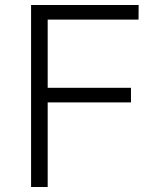

<svg xmlns="http://www.w3.org/2000/svg" viewBox="-20 -743 622 763"><path d="M103.5 -723H531L530.5 -665H169.5V-394H500.5V-336H169.5V0H103.5Z"/></svg>

Font: Public Sans ExtraLight
Style: Regular
Weight: 250
Designer: The Public Sans Project Authors: Dan O. Williams and USWDS (Libre Franklin designed by Pablo Impallari and Rodrigo Fuenz
Version: Version 1.007